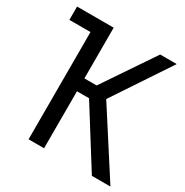

<svg xmlns="http://www.w3.org/2000/svg" viewBox="-163 -840 940 974"><g transform="rotate(30 307.5 -353.0)"><path d="M506.2 0 296.9 -333.8H226.2V0H135.4V-628.2H11.8V-706.2H226.2V-409.2H297.9L498.5 -706.2H595.4L374.4 -373.8L614.9 0Z"/></g></svg>

Font: Fira Code
Style: Regular
Weight: 400
Designer: Carrois Corporate, Edenspiekermann AG, Nikita Prokopov
Foundry: Carrois Corporate, Edenspiekermann AG, Nikita Prokopov
Version: Version 5.002